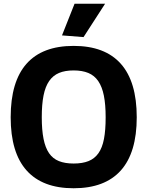

<svg xmlns="http://www.w3.org/2000/svg" viewBox="-20 -995 787 1025"><path d="M311 -806 378 -975H541L426 -797ZM373 10Q207 10 122 -85Q37 -180 37 -369Q37 -559 121.5 -654.5Q206 -750 373 -750Q540 -750 625 -654.5Q710 -559 710 -369Q710 -180 625 -85Q540 10 373 10ZM373 -122Q420 -122 452.5 -135Q485 -148 505.5 -177Q526 -206 535 -253Q544 -300 544 -369Q544 -437 534.5 -484.5Q525 -532 504.5 -562Q484 -592 451.5 -605.5Q419 -619 373 -619Q327 -619 295 -605.5Q263 -592 242.5 -562.5Q222 -533 212.5 -485.5Q203 -438 203 -369Q203 -301 212.5 -253.5Q222 -206 242 -177Q262 -148 294.5 -135Q327 -122 373 -122Z"/></svg>

Font: Encode Sans Narrow
Style: Bold
Weight: 700
Designer: Pablo Impallari, Andres Torresi
Foundry: Pablo Impallari, Andres Torresi
Version: Version 1.000; ttfautohint (v1.00) -l 8 -r 50 -G 200 -x 14 -